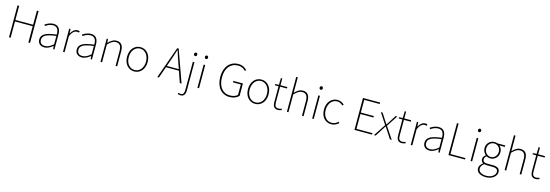

<svg xmlns="http://www.w3.org/2000/svg" viewBox="47 -2378 12095 4219"><g transform="rotate(15 6094.5 -268.5)"><path d="M110 0H147V-371H551V0H589V-726H551V-404H147V-726H110Z M916 13C986 13 1052 -26 1106 -70H1109L1114 0H1144V-341C1144 -448 1106 -540 982 -540C896 -540 823 -496 790 -472L808 -443C842 -470 905 -507 980 -507C1089 -507 1111 -414 1108 -329C871 -302 764 -247 764 -130C764 -30 834 13 916 13ZM919 -20C855 -20 801 -50 801 -131C801 -220 879 -273 1108 -298V-109C1039 -50 982 -20 919 -20Z M1339 0H1375V-364C1416 -468 1474 -505 1521 -505C1542 -505 1551 -503 1568 -496L1577 -529C1559 -538 1544 -540 1526 -540C1463 -540 1412 -492 1377 -428H1375L1369 -527H1339Z M1769 13C1839 13 1905 -26 1959 -70H1962L1967 0H1997V-341C1997 -448 1959 -540 1835 -540C1749 -540 1676 -496 1643 -472L1661 -443C1695 -470 1758 -507 1833 -507C1942 -507 1964 -414 1961 -329C1724 -302 1617 -247 1617 -130C1617 -30 1687 13 1769 13ZM1772 -20C1708 -20 1654 -50 1654 -131C1654 -220 1732 -273 1961 -298V-109C1892 -50 1835 -20 1772 -20Z M2192 0H2228V-403C2295 -472 2343 -507 2408 -507C2498 -507 2535 -450 2535 -334V0H2571V-339C2571 -475 2520 -540 2412 -540C2339 -540 2284 -498 2230 -443H2228L2222 -527H2192Z M2960 13C3086 13 3194 -88 3194 -262C3194 -439 3086 -540 2960 -540C2834 -540 2726 -439 2726 -262C2726 -88 2834 13 2960 13ZM2960 -20C2848 -20 2764 -118 2764 -262C2764 -407 2848 -507 2960 -507C3072 -507 3157 -407 3157 -262C3157 -118 3072 -20 2960 -20Z M3484 0H3521L3612 -258H3906L3996 0H4036L3776 -726H3743ZM3623 -290 3674 -435C3705 -523 3731 -597 3758 -688H3762C3789 -597 3814 -523 3845 -435L3895 -290Z M4078 256C4152 256 4188 211 4188 110V-527H4152V106C4152 174 4141 225 4080 225C4058 225 4036 218 4023 214L4014 243C4029 250 4056 256 4078 256ZM4169 -660C4189 -660 4205 -675 4205 -701C4205 -723 4189 -739 4169 -739C4148 -739 4133 -723 4133 -701C4133 -675 4148 -660 4169 -660Z M4397 0H4433V-527H4397ZM4416 -660C4436 -660 4452 -675 4452 -701C4452 -723 4436 -739 4416 -739C4395 -739 4380 -723 4380 -701C4380 -675 4395 -660 4416 -660Z M5125 13C5220 13 5293 -20 5338 -68V-351H5120V-318H5299V-80C5263 -44 5197 -22 5128 -22C4959 -22 4858 -157 4858 -365C4858 -573 4964 -704 5136 -704C5217 -704 5270 -669 5307 -628L5330 -653C5293 -693 5233 -739 5136 -739C4945 -739 4819 -594 4819 -365C4819 -136 4941 13 5125 13Z M5711 13C5837 13 5945 -88 5945 -262C5945 -439 5837 -540 5711 -540C5585 -540 5477 -439 5477 -262C5477 -88 5585 13 5711 13ZM5711 -20C5599 -20 5515 -118 5515 -262C5515 -407 5599 -507 5711 -507C5823 -507 5908 -407 5908 -262C5908 -118 5823 -20 5711 -20Z M6234 13C6252 13 6285 4 6316 -7L6304 -37C6285 -28 6257 -20 6237 -20C6160 -20 6145 -67 6145 -135V-494H6301V-527H6145V-681H6114L6110 -527L6026 -522V-494H6110V-140C6110 -48 6136 13 6234 13Z M6432 0H6468V-403C6535 -472 6583 -507 6648 -507C6738 -507 6775 -450 6775 -334V0H6811V-339C6811 -475 6760 -540 6652 -540C6579 -540 6524 -498 6468 -441V-560V-794H6432Z M7007 0H7043V-527H7007ZM7026 -660C7046 -660 7062 -675 7062 -701C7062 -723 7046 -739 7026 -739C7005 -739 6990 -723 6990 -701C6990 -675 7005 -660 7026 -660Z M7442 13C7510 13 7566 -18 7610 -57L7589 -83C7552 -48 7501 -20 7443 -20C7323 -20 7244 -118 7244 -262C7244 -407 7331 -507 7443 -507C7497 -507 7539 -481 7574 -448L7597 -474C7562 -507 7515 -540 7443 -540C7316 -540 7206 -439 7206 -262C7206 -88 7308 13 7442 13Z M7969 0H8370V-33H8006V-371H8302V-404H8006V-693H8359V-726H7969Z M8413 0H8452L8547 -151C8568 -184 8588 -217 8610 -248H8615C8637 -217 8659 -184 8678 -151L8776 0H8817L8636 -273L8801 -527H8763L8676 -387C8656 -358 8639 -330 8620 -300H8616C8596 -330 8576 -358 8558 -387L8469 -527H8429L8594 -275Z M9051 13C9069 13 9102 4 9133 -7L9121 -37C9102 -28 9074 -20 9054 -20C8977 -20 8962 -67 8962 -135V-494H9118V-527H8962V-681H8931L8927 -527L8843 -522V-494H8927V-140C8927 -48 8953 13 9051 13Z M9249 0H9285V-364C9326 -468 9384 -505 9431 -505C9452 -505 9461 -503 9478 -496L9487 -529C9469 -538 9454 -540 9436 -540C9373 -540 9322 -492 9287 -428H9285L9279 -527H9249Z M9679 13C9749 13 9815 -26 9869 -70H9872L9877 0H9907V-341C9907 -448 9869 -540 9745 -540C9659 -540 9586 -496 9553 -472L9571 -443C9605 -470 9668 -507 9743 -507C9852 -507 9874 -414 9871 -329C9634 -302 9527 -247 9527 -130C9527 -30 9597 13 9679 13ZM9682 -20C9618 -20 9564 -50 9564 -131C9564 -220 9642 -273 9871 -298V-109C9802 -50 9745 -20 9682 -20Z M10107 0H10484V-33H10144V-726H10107Z M10610 0H10646V-527H10610ZM10629 -660C10649 -660 10665 -675 10665 -701C10665 -723 10649 -739 10629 -739C10608 -739 10593 -723 10593 -701C10593 -675 10608 -660 10629 -660Z M11025 257C11173 257 11268 169 11268 80C11268 -1 11215 -38 11099 -38H10982C10901 -38 10879 -71 10879 -111C10879 -147 10901 -172 10925 -191C10949 -176 10984 -167 11014 -167C11116 -167 11195 -249 11195 -354C11195 -414 11170 -463 11133 -494H11259V-527H11083C11068 -533 11044 -540 11014 -540C10913 -540 10833 -461 10833 -354C10833 -290 10867 -238 10900 -209V-205C10877 -189 10842 -156 10842 -108C10842 -68 10862 -40 10889 -24V-20C10840 15 10809 64 10809 110C10809 198 10891 257 11025 257ZM11014 -200C10938 -200 10871 -263 10871 -354C10871 -449 10936 -507 11014 -507C11093 -507 11158 -448 11158 -354C11158 -263 11091 -200 11014 -200ZM11027 225C10912 225 10847 177 10847 107C10847 68 10868 24 10920 -11C10949 -4 10977 -2 10984 -2H11104C11187 -2 11231 22 11231 84C11231 153 11153 225 11027 225Z M11385 0H11421V-403C11488 -472 11536 -507 11601 -507C11691 -507 11728 -450 11728 -334V0H11764V-339C11764 -475 11713 -540 11605 -540C11532 -540 11477 -498 11421 -441V-560V-794H11385Z M12096 13C12114 13 12147 4 12178 -7L12166 -37C12147 -28 12119 -20 12099 -20C12022 -20 12007 -67 12007 -135V-494H12163V-527H12007V-681H11976L11972 -527L11888 -522V-494H11972V-140C11972 -48 11998 13 12096 13Z"/></g></svg>

Font: Harano Aji Gothic ExtraLight
Style: Regular
Weight: 250
Foundry: Masamichi Hosoda
Version: HaranoAjiGothic-ExtraLight version 20230610;ttx 4.39.4